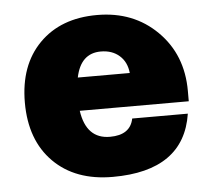

<svg xmlns="http://www.w3.org/2000/svg" viewBox="-43 -556 676 611"><g transform="rotate(-5 295.0 -251.0)"><path d="M35.2 -252Q35.2 -371.1 103.5 -440.4Q171.9 -509.8 288.1 -509.8Q404.3 -509.8 479.7 -434.8Q555.2 -359.9 555.2 -244.1V-210.9H207Q220.2 -120.1 295.9 -120.1Q360.8 -120.1 371.1 -171.9H548.8Q521 7.8 293.9 7.8Q174.3 7.8 104.7 -62Q35.2 -131.8 35.2 -252ZM290 -393.1Q225.6 -393.1 210 -316.9H376Q372.6 -352.1 349.4 -372.6Q326.2 -393.1 290 -393.1Z"/></g></svg>

Font: Overused Grotesk ExtraBold
Style: Regular
Weight: 800
Version: Version 0.002